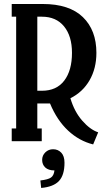

<svg xmlns="http://www.w3.org/2000/svg" viewBox="-20 -700 521 952"><path d="M329.1 -212.9Q348.6 -146.5 387.7 -101.8Q426.8 -57.1 466.8 -43.9L441.9 16.1Q373 -1 317.9 -52.2Q262.7 -103.5 228 -187H211.9H165V-63H187V0H38.1V-63H60.1V-617.2H38.1V-680.2H191.9Q323.7 -680.2 390.9 -615.2Q458 -550.3 458 -438Q458 -360.8 424.1 -302Q390.1 -243.2 329.1 -212.9ZM165 -250H188Q260.3 -250 298.6 -300.3Q336.9 -350.6 336.9 -438Q336.9 -521 297.6 -569.1Q258.3 -617.2 188 -617.2H165ZM243.2 40Q267.6 40 283.7 56.9Q299.8 73.7 299.8 106.9Q299.8 168 272.5 197.3Q245.1 226.6 184.1 231.9L180.2 194.8Q218.3 190.4 232.7 180.4Q247.1 170.4 250 145Q220.2 145 204.6 130.6Q189 116.2 189 92.8Q189 70.8 204.8 55.4Q220.7 40 243.2 40Z"/></svg>

Font: Margherita Bold
Style: Regular
Weight: 700
Designer: James Puckett
Foundry: Dunwich Type Founders
Version: Version 1.008;hotconv 1.0.109;makeotfexe 2.5.65596